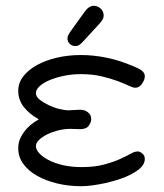

<svg xmlns="http://www.w3.org/2000/svg" viewBox="-20 -632 565 663"><path d="M213 -499Q213 -504 215 -509Q217 -514 223.5 -523.5Q230 -533 241.5 -548.5Q253 -564 272 -591Q287 -612 304 -612Q317 -612 327.5 -602.5Q338 -593 338 -578Q338 -572 335 -566Q332 -560 324.5 -551.5Q317 -543 304 -529Q291 -515 270 -492Q262 -483 255.5 -478Q249 -473 240 -473Q229 -473 221 -480.5Q213 -488 213 -499ZM43 -120Q43 -142 52.5 -159.5Q62 -177 74 -189.5Q86 -202 97.5 -209.5Q109 -217 114 -220Q80 -239 61.5 -263.5Q43 -288 43 -318Q43 -346 60.5 -368.5Q78 -391 108 -407.5Q138 -424 177 -433Q216 -442 260 -442Q303 -442 349.5 -432.5Q396 -423 448 -400Q451 -399 456 -396.5Q461 -394 466.5 -390.5Q472 -387 476 -381.5Q480 -376 480 -368Q480 -357 470.5 -343Q461 -329 447 -329Q439 -329 423.5 -336.5Q408 -344 385 -352.5Q362 -361 330.5 -368.5Q299 -376 259 -376Q230 -376 202.5 -370.5Q175 -365 153 -356Q131 -347 117.5 -335Q104 -323 104 -310Q104 -298 117.5 -287.5Q131 -277 149 -268.5Q167 -260 186 -255.5Q205 -251 216 -251Q222 -251 233 -252Q244 -253 255 -253Q268 -253 276 -249Q284 -245 288.5 -239.5Q293 -234 294 -228.5Q295 -223 295 -220Q295 -210 286.5 -198Q278 -186 257 -186Q250 -186 242 -186.5Q234 -187 223 -187Q201 -187 180 -181.5Q159 -176 142 -167.5Q125 -159 114.5 -148.5Q104 -138 104 -127Q104 -116 115 -103.5Q126 -91 146.5 -80Q167 -69 196 -62Q225 -55 262 -55Q306 -55 338 -63.5Q370 -72 392.5 -82Q415 -92 430 -100.5Q445 -109 455 -109H458Q466 -107 473 -100.5Q480 -94 480 -83Q480 -62 456 -44.5Q432 -27 397.5 -15Q363 -3 325 4Q287 11 260 11Q217 11 177.5 1.5Q138 -8 108 -25Q78 -42 60.5 -66Q43 -90 43 -120Z"/></svg>

Font: CMU Typewriter Custom
Style: Regular
Weight: 500
Monospace: yes
Version: Version 0.7.0